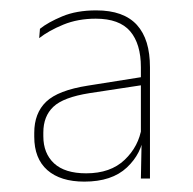

<svg xmlns="http://www.w3.org/2000/svg" viewBox="-20 -666 372 370"><path d="M251.5 -322 253 -399.5 251.5 -401.5V-508V-536.5Q251.5 -581.5 230.8 -605.8Q210 -630 164.5 -630Q130 -630 102 -618.5Q74 -607 55.5 -592.5L57 -610.5Q72.5 -623 100 -634.5Q127.5 -646 165.5 -646Q192 -646 211.5 -639Q231 -632 243.8 -618Q256.5 -604 262.8 -583.5Q269 -563 269 -536.5V-322ZM142.5 -316Q96.5 -316 71.2 -338.2Q46 -360.5 46 -402.5V-410Q46 -448 69 -470Q92 -492 149.5 -501L256.5 -518L257.5 -502.5L152.5 -486.5Q102 -478.5 82.8 -460.2Q63.5 -442 63.5 -410.5V-403.5Q63.5 -370.5 84.2 -351.2Q105 -332 146 -332Q193 -332 220.2 -358Q247.5 -384 253 -420.5L261.5 -407.5H257Q253.5 -370.5 224.5 -343.2Q195.5 -316 142.5 -316Z"/></svg>

Font: Anek Gurmukhi Medium Thin
Style: Regular
Weight: 250
Version: Version 1.003